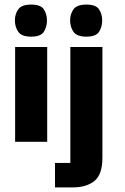

<svg xmlns="http://www.w3.org/2000/svg" viewBox="-20 -619 547 838"><path d="M46 0V-414H186V0ZM116 -459Q74 -459 59.5 -480.5Q45 -502 45 -530Q45 -557 59.5 -578Q74 -599 116 -599Q158 -599 171.5 -578Q185 -557 185 -530Q185 -502 171.5 -480.5Q158 -459 116 -459ZM357 -459Q315 -459 300.5 -480.5Q286 -502 286 -530Q286 -557 300.5 -578Q315 -599 357 -599Q399 -599 412.5 -578Q426 -557 426 -530Q426 -502 412.5 -480.5Q399 -459 357 -459ZM287 -414H427V69Q427 143 392 171Q357 199 297 199H220V92H287Z"/></svg>

Font: Darker Grotesque Light Black
Style: Regular
Weight: 900
Version: Version 1.000;gftools[0.9.28]